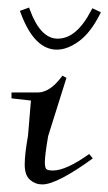

<svg xmlns="http://www.w3.org/2000/svg" viewBox="-20 -482 289 512"><path d="M33.2 -453.1 57.6 -461.9 59.6 -456.1Q87.9 -378.9 133.8 -378.9Q184.6 -378.9 223.6 -455.1L226.6 -460L249 -449.2L246.1 -443.4Q220.7 -393.6 189.9 -371.6Q159.2 -349.6 131.8 -349.6Q71.3 -349.6 35.2 -447.3ZM10.7 -219.7V-235.4H82Q113.3 -236.3 143.6 -276.4L146.5 -280.3L157.2 -274.4L108.4 -119.1Q99.6 -67.4 99.6 -49.8Q99.6 -35.2 103.5 -31.2Q107.4 -27.3 121.1 -27.3Q156.2 -27.3 217.8 -71.3L227.5 -59.6Q131.8 9.8 92.8 9.8Q74.2 9.8 60.1 -2.4Q45.9 -14.6 45.9 -43Q45.9 -71.3 54.7 -120.1L62.5 -213.9Z"/></svg>

Font: Kleymisska
Style: Regular
Weight: 500
Italic angle: -8°
Designer: gluk
Foundry: gluk
Version: Version 0.298